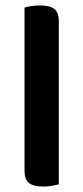

<svg xmlns="http://www.w3.org/2000/svg" viewBox="-20 -678 306 705"><path d="M196 -1Q188 1 172.5 4Q157 7 139 7Q103 7 86.5 -6Q70 -19 70 -52V-650Q78 -653 93.5 -655.5Q109 -658 127 -658Q163 -658 179.5 -645Q196 -632 196 -599V-1Z"/></svg>

Font: Baloo Bhai 2 SemiBold
Style: Regular
Weight: 600
Designer: Supriya Tembe, Noopur Datye and Ek Type
Foundry: Ek Type
Version: Version 1.640;PS 1.000;hotconv 16.6.51;makeotf.lib2.5.65220;